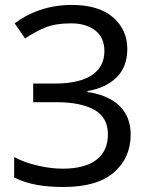

<svg xmlns="http://www.w3.org/2000/svg" viewBox="-20 -744 597 774"><path d="M493.2 -546.9C493.2 -598.1 474.1 -640.6 435.5 -674.3C397 -707.5 341.8 -724.1 269 -724.1C171.4 -724.1 93.8 -691.4 39.1 -649.9L81.1 -588.9C107.9 -606.9 135.3 -622.1 163.1 -633.3C190.9 -644.5 225.6 -649.9 267.1 -649.9C307.1 -649.9 339.4 -640.1 364.3 -621.1C388.7 -601.6 400.9 -573.7 400.9 -538.1C400.9 -458 337.9 -407.2 203.1 -407.2H113.8V-332H208C272.9 -332 323.7 -321.8 360.4 -301.3C397 -280.3 415 -247.6 415 -202.1C415 -114.3 353.5 -64 232.9 -64C201.7 -64 168.5 -67.9 133.3 -76.2C97.7 -84 65.9 -95.7 37.1 -110.8V-28.8C93.3 0.5 161.6 9.8 235.8 9.8C326.7 9.8 394.5 -9.8 439.5 -49.3C484.4 -88.4 506.8 -139.2 506.8 -202.1C506.8 -295.4 446.3 -356.9 333 -373V-377C381.3 -385.3 420.4 -403.3 449.7 -431.6C478.5 -460 493.2 -498.5 493.2 -546.9Z"/></svg>

Font: Avrile Sans
Style: Regular
Weight: 400
Designer: Monotype Design Team, Google (font), Stefan Peev (BGR Cyrillic), Cristiano Sobral (main changes)
Foundry: The Avrile Sans Project Authors
Version: Version 3.110